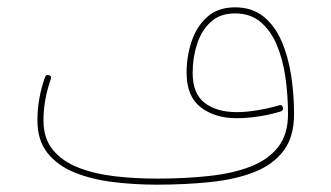

<svg xmlns="http://www.w3.org/2000/svg" viewBox="-20 -503 908 526"><path d="M82.5 -173.3Q82.5 -233.4 103.5 -292Q106.4 -299.8 114.7 -296.9Q122.1 -293.9 119.1 -286.1Q99.1 -229 99.1 -173.3Q99.1 -123.5 125.2 -92Q151.4 -60.5 195.6 -43.5Q239.7 -26.4 295.2 -20Q350.6 -13.7 409.2 -13.7Q486.3 -13.7 552 -20.8Q617.7 -27.8 666.3 -46.6Q714.8 -65.4 741.9 -100.1Q769 -134.8 769 -189.9Q769 -241.7 762 -291Q754.9 -340.3 738.3 -379.9Q721.7 -419.4 693.6 -442.9Q665.5 -466.3 624 -466.3Q583 -466.3 557.4 -442.9Q531.7 -419.4 519.8 -382.1Q507.8 -344.7 507.8 -303.7Q507.8 -246.1 541 -220.9Q574.2 -195.8 628.4 -195.8Q655.3 -195.8 686.5 -201.2Q717.8 -206.5 744.6 -214.4Q752.9 -217.3 754.9 -208.5Q756.8 -200.2 749.5 -197.8Q721.2 -189 689 -184.1Q656.7 -179.2 628.4 -179.2Q568.8 -179.2 530 -209Q491.2 -238.8 491.2 -303.7Q491.2 -348.6 504.9 -389.6Q518.6 -430.7 547.9 -456.8Q577.1 -482.9 624 -482.9Q670.4 -482.9 701.7 -457.8Q732.9 -432.6 751.2 -390.6Q769.5 -348.6 777.6 -296.4Q785.6 -244.1 785.6 -189.9Q785.6 -128.4 757.1 -90.3Q728.5 -52.2 677.5 -32Q626.5 -11.7 557.9 -4.4Q489.3 2.9 409.2 2.9Q348.6 2.9 290.5 -4.2Q232.4 -11.2 185.3 -30Q138.2 -48.8 110.4 -83.5Q82.5 -118.2 82.5 -173.3Z"/></svg>

Font: Mikhak-DS2-FD Thin
Style: Regular
Weight: 100
Designer: Amin Abedi
Version: Version 3.2